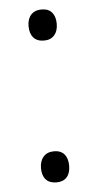

<svg xmlns="http://www.w3.org/2000/svg" viewBox="-47 -605 328 646"><g transform="rotate(-5 117.5 -282.0)"><path d="M165 -42Q165 -17.6 152.8 -3.9Q140.6 9.8 118.2 9.8Q94.2 9.8 82 -3.9Q69.8 -17.6 69.8 -42Q69.8 -66.4 82.5 -80.8Q95.2 -95.2 118.2 -95.2Q141.1 -95.2 153.1 -81.3Q165 -67.4 165 -42ZM118.2 -469.2Q94.2 -469.2 82 -483.2Q69.8 -497.1 69.8 -522Q69.8 -546.4 82.5 -560.3Q95.2 -574.2 118.2 -574.2Q141.1 -574.2 153.1 -560.3Q165 -546.4 165 -522Q165 -497.6 152.6 -483.4Q140.1 -469.2 118.2 -469.2Z"/></g></svg>

Font: Sinkin Sans 200 X Light
Style: Regular
Weight: 200
Designer: Keith Bates
Foundry: K-Type
Version: Sinkin Sans (version 1.0)  by Keith Bates   •   © 2014   www